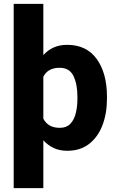

<svg xmlns="http://www.w3.org/2000/svg" viewBox="-20 -770 603 993"><path d="M533.2 -270V-259.8Q533.2 -183.1 509.8 -122.1Q486.3 -61 440.7 -25.6Q395 9.8 328.1 9.8Q288.1 9.8 257.6 -4.6Q227.1 -19 204.1 -44.4V203.1H50.8V-750H204.1V-484.9Q226.6 -510.3 257.1 -524.2Q287.6 -538.1 327.1 -538.1Q427.7 -538.1 480.5 -464.6Q533.2 -391.1 533.2 -270ZM380.4 -259.8V-270Q380.4 -334.5 359.9 -377Q339.4 -419.4 288.6 -419.4Q227.1 -419.4 204.1 -373V-156.2Q215.3 -134.3 236.1 -121.6Q256.8 -108.9 289.6 -108.9Q323.7 -108.9 343.5 -129.4Q363.3 -149.9 371.8 -184.1Q380.4 -218.3 380.4 -259.8Z"/></svg>

Font: Vazirmatn RD FD ExtraBold
Style: Regular
Weight: 800
Designer: Saber Rastikerdar
Foundry: Saber Rastikerdar
Version: Version 33.003